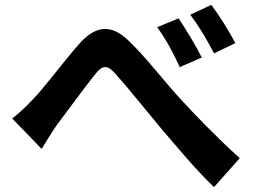

<svg xmlns="http://www.w3.org/2000/svg" viewBox="-20 -764 1040 784"><path d="M30 -280 150 -156C167 -183 190 -222 213 -255C256 -312 328 -410 368 -460C397 -497 417 -502 451 -463C499 -410 574 -316 636 -242C699 -168 782 -68 854 0L959 -118C864 -204 778 -293 714 -363C655 -427 576 -530 507 -596C434 -668 369 -661 300 -581C237 -509 161 -406 114 -358C84 -326 60 -304 30 -280ZM709 -689 622 -653C659 -601 685 -553 714 -490L804 -529C781 -575 738 -647 709 -689ZM843 -744 757 -704C794 -654 821 -609 854 -546L941 -588C918 -633 873 -704 843 -744Z"/></svg>

Font: Noto Sans JP
Style: Bold
Weight: 700
Designer: Ryoko NISHIZUKA 西塚涼子 (kana, bopomofo & ideographs); Paul D. Hunt (Latin, Greek & Cyrillic); Sandoll Communications 산돌커뮤니
Foundry: Adobe
Version: Version 2.004;hotconv 1.0.118;makeotfexe 2.5.65603